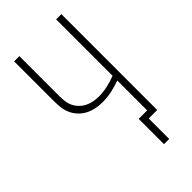

<svg xmlns="http://www.w3.org/2000/svg" viewBox="-270 -809 1041 1041"><g transform="rotate(-45 250.0 -289.0)"><path d="M326 157V-37H391V-266Q358 -254 323 -246.5Q288 -239 252 -239Q227 -239 201.5 -244Q176 -249 153.5 -260.5Q131 -272 113 -291Q95 -310 84.5 -333.5Q74 -357 71.5 -382.5Q69 -408 69 -434V-735H109V-434Q109 -413 111 -392Q113 -371 121.5 -352Q130 -333 145 -317.5Q160 -302 178.5 -292.5Q197 -283 218 -279Q239 -275 260 -275Q293 -275 326 -282.5Q359 -290 391 -302V-735H431V0H366V157Z"/></g></svg>

Font: Zed Sans Extralight
Style: Regular
Weight: 200
Designer: Belleve Invis
Foundry: Belleve Invis
Version: Version 1.0.0; ttfautohint (v1.8.4)